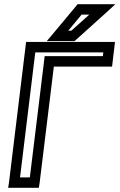

<svg xmlns="http://www.w3.org/2000/svg" viewBox="-20 -875 573 920"><path d="M520 -581 528 -649 531 -674H506H130H105L102 -649L23 0L19 25H44H141H166L170 0L238 -556H492H517L520 -581ZM473 -606H219H194L191 -581L123 -25H76L149 -624H475L473 -606ZM473 -855H364H352L343 -844L237 -717L204 -678H253H327H337L345 -685L486 -812L533 -855H473ZM408 -805 322 -728H307L371 -805H408Z"/></svg>

Font: Gamestation Display Outline
Style: Italic
Weight: 400
Designer: Jonas Hecksher
Foundry: Jonas Hecksher, Playtypeª, e-types AS
Version: Version 1.003